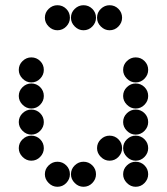

<svg xmlns="http://www.w3.org/2000/svg" viewBox="-20 -718 640 736"><path d="M52 -450Q52 -431 66.5 -416.5Q81 -402 100 -402Q120 -402 134 -416.5Q148 -431 148 -450Q148 -470 134 -484Q120 -498 100 -498Q81 -498 66.5 -484Q52 -470 52 -450ZM452 -450Q452 -431 466.5 -416.5Q481 -402 500 -402Q520 -402 534 -416.5Q548 -431 548 -450Q548 -470 534 -484Q520 -498 500 -498Q481 -498 466.5 -484Q452 -470 452 -450ZM52 -350Q52 -331 66.5 -316.5Q81 -302 100 -302Q120 -302 134 -316.5Q148 -331 148 -350Q148 -370 134 -384Q120 -398 100 -398Q81 -398 66.5 -384Q52 -370 52 -350ZM452 -350Q452 -331 466.5 -316.5Q481 -302 500 -302Q520 -302 534 -316.5Q548 -331 548 -350Q548 -370 534 -384Q520 -398 500 -398Q481 -398 466.5 -384Q452 -370 452 -350ZM52 -250Q52 -231 66.5 -216.5Q81 -202 100 -202Q120 -202 134 -216.5Q148 -231 148 -250Q148 -270 134 -284Q120 -298 100 -298Q81 -298 66.5 -284Q52 -270 52 -250ZM452 -250Q452 -231 466.5 -216.5Q481 -202 500 -202Q520 -202 534 -216.5Q548 -231 548 -250Q548 -270 534 -284Q520 -298 500 -298Q481 -298 466.5 -284Q452 -270 452 -250ZM52 -150Q52 -131 66.5 -116.5Q81 -102 100 -102Q120 -102 134 -116.5Q148 -131 148 -150Q148 -170 134 -184Q120 -198 100 -198Q81 -198 66.5 -184Q52 -170 52 -150ZM352 -150Q352 -131 366.5 -116.5Q381 -102 400 -102Q420 -102 434 -116.5Q448 -131 448 -150Q448 -170 434 -184Q420 -198 400 -198Q381 -198 366.5 -184Q352 -170 352 -150ZM452 -150Q452 -131 466.5 -116.5Q481 -102 500 -102Q520 -102 534 -116.5Q548 -131 548 -150Q548 -170 534 -184Q520 -198 500 -198Q481 -198 466.5 -184Q452 -170 452 -150ZM152 -50Q152 -31 166.5 -16.5Q181 -2 200 -2Q220 -2 234 -16.5Q248 -31 248 -50Q248 -70 234 -84Q220 -98 200 -98Q181 -98 166.5 -84Q152 -70 152 -50ZM252 -50Q252 -31 266.5 -16.5Q281 -2 300 -2Q320 -2 334 -16.5Q348 -31 348 -50Q348 -70 334 -84Q320 -98 300 -98Q281 -98 266.5 -84Q252 -70 252 -50ZM452 -50Q452 -31 466.5 -16.5Q481 -2 500 -2Q520 -2 534 -16.5Q548 -31 548 -50Q548 -70 534 -84Q520 -98 500 -98Q481 -98 466.5 -84Q452 -70 452 -50ZM152 -650Q152 -631 166.5 -616.5Q181 -602 200 -602Q220 -602 234 -616.5Q248 -631 248 -650Q248 -670 234 -684Q220 -698 200 -698Q181 -698 166.5 -684Q152 -670 152 -650ZM252 -650Q252 -631 266.5 -616.5Q281 -602 300 -602Q320 -602 334 -616.5Q348 -631 348 -650Q348 -670 334 -684Q320 -698 300 -698Q281 -698 266.5 -684Q252 -670 252 -650ZM352 -650Q352 -631 366.5 -616.5Q381 -602 400 -602Q420 -602 434 -616.5Q448 -631 448 -650Q448 -670 434 -684Q420 -698 400 -698Q381 -698 366.5 -684Q352 -670 352 -650Z"/></svg>

Font: Matrix Sans Print
Style: Regular
Weight: 400
Designer: Brad Neil
Version: Version 1.100